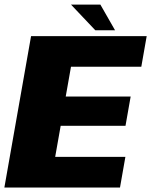

<svg xmlns="http://www.w3.org/2000/svg" viewBox="-40 -836 674 856"><path d="M-20.5 0H495L519 -136.5H206L230.5 -275H519.5L542.5 -405.5H253L276.5 -538.5H590L614 -675H98.5ZM385 -701H473L407.5 -815.5H276.5Z"/></svg>

Font: Anybody UltraCondensed Thin ExtraBold
Style: Italic
Weight: 800
Italic angle: -10°
Version: Version 1.111